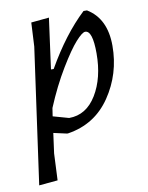

<svg xmlns="http://www.w3.org/2000/svg" viewBox="-77 -521 591 769"><g transform="rotate(-10 218.5 -136.5)"><path d="M175 -463 147 -257H158Q231 -385 316 -465H330Q406 -419 406 -308Q406 -194 343.5 -102Q281 -10 170 7H166L112 -5L101 76L96 185L20 192L97 -359L102 -456ZM308 -382Q296 -382 269 -352Q242 -322 201.5 -255Q161 -188 126 -104L121 -71L185 -53Q255 -53 296.5 -121Q338 -189 338 -289Q338 -382 308 -382Z"/></g></svg>

Font: Alegreya Sans
Style: Italic
Weight: 400
Italic angle: -7°
Designer: Juan Pablo del Peral
Foundry: Huerta Tipografica
Version: Version 2.007